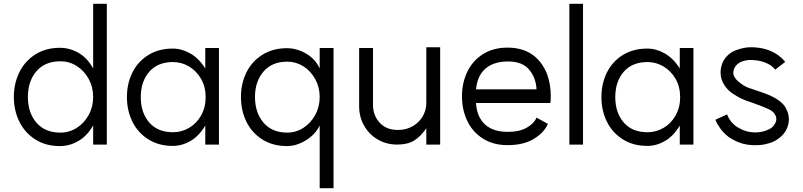

<svg xmlns="http://www.w3.org/2000/svg" viewBox="-20 -762 4230 1012"><path d="M471 -251Q471 -303 447.5 -346Q424 -389 384.5 -414Q345 -439 299 -439Q217 -439 172 -386.5Q127 -334 127 -251Q127 -168 172 -115.5Q217 -63 299 -63Q345 -63 384.5 -88Q424 -113 447.5 -156Q471 -199 471 -251ZM296 -510Q348 -510 394.5 -483Q441 -456 471 -401V-742H543V0H471V-101Q440 -46 393.5 -19Q347 8 296 8Q221 8 166 -27Q111 -62 82 -121Q53 -180 53 -251Q53 -322 82 -381Q111 -440 166 -475Q221 -510 296 -510Z M1064 -250Q1064 -304 1040 -346Q1016 -388 976.5 -411.5Q937 -435 892 -435Q811 -435 766.5 -383.5Q722 -332 722 -250Q722 -168 766.5 -116.5Q811 -65 892 -65Q937 -65 976.5 -88Q1016 -111 1040 -153.5Q1064 -196 1064 -250ZM891 -506Q938 -506 983.5 -480Q1029 -454 1062 -401V-509H1134V0H1062V-100Q1028 -44 983.5 -18.5Q939 7 891 7Q816 7 761 -28Q706 -63 677.5 -121.5Q649 -180 649 -250Q649 -321 677.5 -379Q706 -437 761 -471.5Q816 -506 891 -506Z M1665 -251Q1665 -302 1641.5 -345Q1618 -388 1579 -412.5Q1540 -437 1494 -437Q1414 -437 1369 -385Q1324 -333 1324 -251Q1324 -168 1369 -115.5Q1414 -63 1494 -63Q1540 -63 1579 -88Q1618 -113 1641.5 -156Q1665 -199 1665 -251ZM1493 -508Q1543 -508 1592.5 -480Q1642 -452 1665 -401V-509H1738V230H1665V-100Q1641 -52 1591.5 -22Q1542 8 1493 8Q1418 8 1362.5 -27Q1307 -62 1278.5 -121Q1250 -180 1250 -251Q1250 -321 1278.5 -379.5Q1307 -438 1362.5 -473Q1418 -508 1493 -508Z M2077 -77Q2122 -77 2156.5 -97.5Q2191 -118 2209 -150.5Q2227 -183 2227 -218V-513H2300V0H2227V-86Q2197 -42 2162.5 -21Q2128 0 2074 0Q2016 0 1970.5 -27Q1925 -54 1899 -100Q1873 -146 1873 -201V-509H1946V-209Q1946 -154 1981 -115.5Q2016 -77 2077 -77Z M2658 -438Q2583 -438 2539.5 -401Q2496 -364 2489 -291H2808Q2805 -352 2769 -395Q2733 -438 2658 -438ZM2655 -511Q2806 -511 2863 -373Q2883 -319 2883 -256Q2883 -234 2881 -219H2489Q2493 -147 2535.5 -107Q2578 -67 2656 -67Q2718 -67 2756.5 -89Q2795 -111 2808 -142L2868 -109Q2847 -62 2793 -29.5Q2739 3 2655 3Q2580 3 2525.5 -31.5Q2471 -66 2443 -124.5Q2415 -183 2415 -254Q2415 -325 2443 -383.5Q2471 -442 2525.5 -476.5Q2580 -511 2655 -511Z M3053 -742V0H2981V-742Z M3565 -250Q3565 -304 3541 -346Q3517 -388 3477.5 -411.5Q3438 -435 3393 -435Q3312 -435 3267.5 -383.5Q3223 -332 3223 -250Q3223 -168 3267.5 -116.5Q3312 -65 3393 -65Q3438 -65 3477.5 -88Q3517 -111 3541 -153.5Q3565 -196 3565 -250ZM3392 -506Q3439 -506 3484.5 -480Q3530 -454 3563 -401V-509H3635V0H3563V-100Q3529 -44 3484.5 -18.5Q3440 7 3392 7Q3317 7 3262 -28Q3207 -63 3178.5 -121.5Q3150 -180 3150 -250Q3150 -321 3178.5 -379Q3207 -437 3262 -471.5Q3317 -506 3392 -506Z M3822 -39Q3793 -61 3775 -87Q3757 -113 3751 -131L3812 -159Q3828 -119 3860 -96Q3889 -78 3912 -71Q3935 -64 3964 -64Q3976 -64 3992.5 -67Q4009 -70 4023 -76Q4040 -83 4048.5 -90Q4057 -97 4064 -109Q4072 -122 4072 -135Q4072 -150 4059 -167Q4050 -178 4028.5 -188Q4007 -198 3947 -220L3912 -232Q3880 -244 3848 -265Q3823 -280 3808 -300Q3795 -315 3786.5 -336Q3778 -357 3778 -381Q3778 -412 3793 -441Q3817 -482 3859.5 -497.5Q3902 -513 3937 -513Q4024 -513 4083 -470Q4105 -453 4119 -436L4066 -395Q4056 -407 4044 -416Q4000 -446 3932 -446Q3908 -445 3886.5 -436Q3865 -427 3853 -407Q3845 -392 3845 -378Q3845 -363 3859 -345Q3867 -335 3886 -321Q3911 -303 3932 -297L3967 -285Q4030 -265 4062 -247Q4094 -229 4110 -210Q4121 -197 4129.5 -176.5Q4138 -156 4138 -133Q4138 -104 4123 -75Q4100 -35 4051 -13Q4033 -6 4012 -1.5Q3991 3 3974 3Q3932 5 3896 -4.5Q3860 -14 3822 -39Z"/></svg>

Font: SUIT
Style: Regular
Weight: 400
Designer: Sunn Youn; Korean Glyphs from Source Han Sans (Sandoll Communications; Soo-young Jang, Joo-yeon Kang)
Foundry: Sunn
Version: Version 1.140